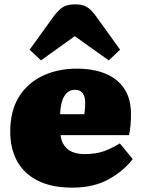

<svg xmlns="http://www.w3.org/2000/svg" viewBox="-20 -847 651 881"><path d="M312 14Q216 14 152.5 -18.5Q89 -51 58 -108.5Q27 -166 27 -242Q27 -338 66.5 -402Q106 -466 175.5 -499Q245 -532 332 -532Q409 -532 465 -508.5Q521 -485 551 -439Q581 -393 581 -324Q581 -299 579 -273.5Q577 -248 572 -227H258Q261 -199 275 -179Q289 -159 312.5 -149.5Q336 -140 368 -140Q420 -140 456 -153Q492 -166 530 -189L589 -117Q546 -61 477 -23.5Q408 14 312 14ZM256 -323H367Q369 -338 370 -350.5Q371 -363 371 -375Q371 -403 359.5 -419Q348 -435 325 -435Q301 -435 286 -420Q271 -405 264 -380Q257 -355 256 -323ZM168 -570 116 -619 227 -773Q253 -807 273.5 -817Q294 -827 324 -827Q353 -827 369.5 -819.5Q386 -812 399.5 -798Q413 -784 429 -761L531 -619L479 -570L323 -681Z"/></svg>

Font: Literata 18pt Black
Style: Regular
Weight: 900
Designer: Latin by Veronika Burian and Jose Scaglione. Greek by Irene Vlachou. Cyrillic by Vera Evstafieva.
Foundry: TypeTogether
Version: Version 3.103;gftools[0.9.29]